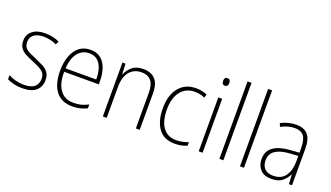

<svg xmlns="http://www.w3.org/2000/svg" viewBox="-70 -1260 3051 1771"><g transform="rotate(20 1456.0 -375.0)"><path d="M367 -133Q367 -67 322.5 -28.5Q278 10 190 10Q142 10 103 0Q64 -10 39 -23V-64Q71 -46 110 -35.5Q149 -25 190 -25Q263 -25 296 -53.5Q329 -82 329 -133Q329 -167 312.5 -188Q296 -209 266.5 -224.5Q237 -240 198 -256Q155 -273 121.5 -290.5Q88 -308 68.5 -335Q49 -362 49 -407Q49 -467 93.5 -503Q138 -539 217 -539Q258 -539 294 -531Q330 -523 358 -509L343 -476Q318 -489 284 -497Q250 -505 216 -505Q156 -505 121.5 -480Q87 -455 87 -407Q87 -374 102.5 -353.5Q118 -333 147 -319Q176 -305 215 -289Q256 -271 290.5 -253.5Q325 -236 346 -208Q367 -180 367 -133Z M664 -539Q727 -539 766 -506.5Q805 -474 823.5 -419Q842 -364 842 -297V-265H502Q501 -149 546.5 -87Q592 -25 680 -25Q720 -25 752 -33Q784 -41 823 -61V-23Q790 -7 755.5 1.5Q721 10 679 10Q605 10 557 -24Q509 -58 486 -119Q463 -180 463 -262Q463 -341 485.5 -404Q508 -467 552.5 -503Q597 -539 664 -539ZM664 -505Q595 -505 552.5 -453Q510 -401 503 -299H804Q805 -358 790 -405Q775 -452 744 -478.5Q713 -505 664 -505Z M1181 -539Q1258 -539 1299 -495Q1340 -451 1340 -356V0H1302V-351Q1302 -431 1269.5 -468Q1237 -505 1178 -505Q1104 -505 1060 -454Q1016 -403 1016 -300V0H978V-529H1008L1013 -426H1016Q1032 -470 1072 -504.5Q1112 -539 1181 -539Z M1687 10Q1578 10 1525 -63.5Q1472 -137 1472 -260Q1472 -391 1533 -465Q1594 -539 1700 -539Q1760 -539 1808 -516L1798 -483Q1774 -494 1749 -499Q1724 -504 1700 -504Q1611 -504 1561 -439.5Q1511 -375 1511 -261Q1511 -192 1529.5 -139Q1548 -86 1587.5 -55.5Q1627 -25 1689 -25Q1720 -25 1749.5 -31.5Q1779 -38 1805 -49V-14Q1782 -3 1752 3.5Q1722 10 1687 10Z M1938 -725Q1956 -725 1962.5 -714.5Q1969 -704 1969 -688Q1969 -672 1962 -661.5Q1955 -651 1938 -651Q1922 -651 1915 -661.5Q1908 -672 1908 -688Q1908 -704 1915 -714.5Q1922 -725 1938 -725ZM1957 -529V0H1919V-529Z M2161 0H2122V-760H2161Z M2363 0H2324V-760H2363Z M2682 -539Q2760 -539 2797.5 -495.5Q2835 -452 2835 -355V0H2805L2799 -94H2797Q2778 -52 2740.5 -21Q2703 10 2634 10Q2561 10 2524.5 -30Q2488 -70 2488 -133Q2488 -212 2546 -252.5Q2604 -293 2711 -300L2797 -306V-349Q2797 -434 2768.5 -469.5Q2740 -505 2680 -505Q2648 -505 2615 -496Q2582 -487 2546 -468L2533 -501Q2567 -518 2604.5 -528.5Q2642 -539 2682 -539ZM2714 -269Q2624 -263 2575.5 -230.5Q2527 -198 2527 -133Q2527 -80 2556.5 -51.5Q2586 -23 2639 -23Q2719 -23 2757.5 -76.5Q2796 -130 2797 -219V-274Z"/></g></svg>

Font: Noto Sans Hebrew SemiCondensed ExtraLight
Style: Regular
Weight: 200
Width: 4
Designer: Monotype Design Team
Foundry: Monotype Imaging Inc.
Version: Version 2.004; ttfautohint (v1.8.4.7-5d5b)